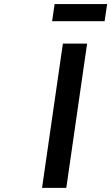

<svg xmlns="http://www.w3.org/2000/svg" viewBox="-20 -912 540 932"><path d="M184.1 0 285.2 -700.2H402.8L301.8 0ZM232.9 -809.1 245.1 -892.1H500L487.8 -809.1Z"/></svg>

Font: Trueno
Style: Italic
Weight: 400
Designer: Julieta Ulanovsky
Foundry: Julieta Ulanovsky
Version: Version 3.001b | FøM Fix